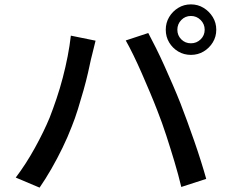

<svg xmlns="http://www.w3.org/2000/svg" viewBox="-20 -843 1040 878"><path d="M791 -707Q791 -681 809 -663Q827 -645 853 -645Q879 -645 897.5 -663Q916 -681 916 -707Q916 -733 897.5 -751.5Q879 -770 853 -770Q827 -770 809 -751.5Q791 -733 791 -707ZM738 -707Q738 -739 753.5 -765Q769 -791 795 -807Q821 -823 853 -823Q885 -823 911 -807Q937 -791 953 -765Q969 -739 969 -707Q969 -675 953 -649Q937 -623 911 -607.5Q885 -592 853 -592Q821 -592 795 -607.5Q769 -623 753.5 -649Q738 -675 738 -707ZM207 -305Q223 -346 238.5 -392Q254 -438 267 -487.5Q280 -537 289.5 -586Q299 -635 304 -680L417 -657Q414 -644 410 -628.5Q406 -613 402.5 -598Q399 -583 396 -572Q391 -548 382.5 -510.5Q374 -473 362 -430.5Q350 -388 336.5 -344.5Q323 -301 308 -264Q290 -217 266 -167.5Q242 -118 215 -71Q188 -24 161 15L52 -31Q99 -93 140 -167.5Q181 -242 207 -305ZM700 -336Q685 -375 666.5 -419Q648 -463 628.5 -507.5Q609 -552 590 -591Q571 -630 555 -658L658 -692Q673 -664 692.5 -625Q712 -586 732 -541.5Q752 -497 771 -453Q790 -409 805 -371Q819 -335 835.5 -290Q852 -245 868.5 -197.5Q885 -150 899 -105.5Q913 -61 923 -25L809 12Q796 -43 778 -103Q760 -163 740.5 -223Q721 -283 700 -336Z"/></svg>

Font: Noto Sans SC Medium
Style: Regular
Weight: 500
Designer: Ryoko NISHIZUKA  (kana, bopomofo & ideographs); Paul D. Hunt (Latin, Greek & Cyrillic); Sandoll Communications , Soo-you
Foundry: Adobe
Version: Version 2.004-H2;hotconv 1.0.118;makeotfexe 2.5.65603